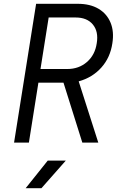

<svg xmlns="http://www.w3.org/2000/svg" viewBox="-20 -750 640 1010"><path d="M54 0 170 -730H389Q454 -730 498 -704Q542 -678 561.5 -631Q581 -584 571 -522Q560 -447 513 -394.5Q466 -342 394 -322L497 0H413L314 -315H182L132 0ZM193 -387H334Q395 -387 437.5 -424Q480 -461 489 -523Q499 -584 468.5 -621Q438 -658 378 -658H236ZM115 240 231 95H326L198 240Z"/></svg>

Font: JetBrains Mono NL Light
Style: Italic
Weight: 300
Italic angle: -9°
Designer: Philipp Nurullin, Konstantin Bulenkov
Foundry: JetBrains
Version: Version 2.304; ttfautohint (v1.8.4.7-5d5b)